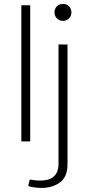

<svg xmlns="http://www.w3.org/2000/svg" viewBox="-20 -715 458 971"><path d="M255.4 -652.8C255.4 -628.9 273.4 -609.4 298.3 -609.4C323.7 -609.4 341.3 -628.9 341.3 -652.8C341.3 -676.3 323.7 -695.3 298.3 -695.3C273.4 -695.3 255.4 -676.3 255.4 -652.8ZM122.6 226.1C144.5 232.4 167 235.4 189.9 235.4C226.6 235.4 257.8 226.1 283.2 207.5C308.6 188.5 321.3 158.7 321.3 117.2V-490.2H275.9V113.3C275.9 171.9 242.7 198.2 184.6 198.2C164.6 198.2 142.6 195.3 130.4 192.9ZM132.8 -688.5H87.9V0H132.8Z"/></svg>

Font: Estedad ExtraLight
Style: Regular
Weight: 200
Designer: Amin Abedi
Version: Version 7.3